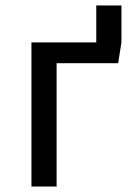

<svg xmlns="http://www.w3.org/2000/svg" viewBox="-20 -682 469 702"><path d="M424 -527 332 -517V-662H424ZM187 -451V0H95V-527H424L412 -451Z"/></svg>

Font: Fira Sans Variable
Style: Regular
Weight: 400
Designer: Carrois Corporate & Edenspiekermann AG
Foundry: Carrois Corporate GbR & Edenspiekermann AG
Version: Version 4.202